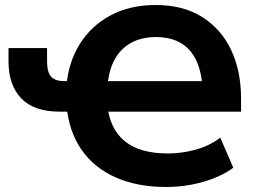

<svg xmlns="http://www.w3.org/2000/svg" viewBox="-20 -736 1036 767"><path d="M644 11Q527 11 440.5 -28Q354 -67 304.5 -139.5Q255 -212 246 -313L276 -290H218Q116 -290 65 -343Q14 -396 14 -491V-544H168V-491Q168 -448 184 -430Q200 -412 236 -412H266L245 -387Q252 -485 298 -559Q344 -633 421.5 -674.5Q499 -716 602 -716Q711 -716 787 -668.5Q863 -621 903 -537Q943 -453 943 -342V-290H381L409 -315Q419 -220 479 -171.5Q539 -123 650 -123Q706 -123 761 -138Q816 -153 860 -186L912 -66Q863 -30 791.5 -9.5Q720 11 644 11ZM603 -588Q519 -588 468 -538.5Q417 -489 409 -390L381 -412H825L790 -352Q790 -471 742.5 -529.5Q695 -588 603 -588Z"/></svg>

Font: Nunito Sans 11pt ExtraBold
Style: Regular
Weight: 800
Version: Version 3.101;gftools[0.9.27]